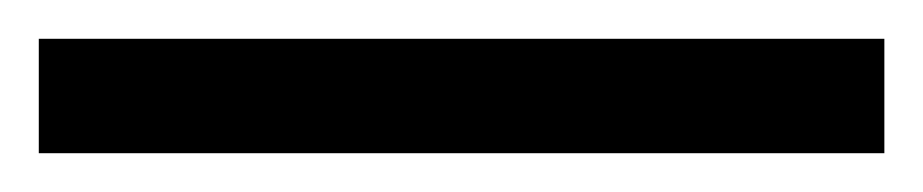

<svg xmlns="http://www.w3.org/2000/svg" viewBox="-25 -839 476 99"><path d="M-5 -760V-819H431V-760Z"/></svg>

Font: Noto Serif Georgian SemiCondensed SemiBold
Style: Regular
Weight: 600
Width: 4
Designer: Monotype Design Team, Akaki Razmadze
Foundry: Google LLC
Version: Version 2.003; ttfautohint (v1.8.4.7-5d5b)